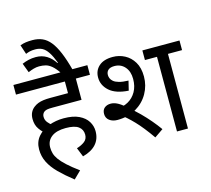

<svg xmlns="http://www.w3.org/2000/svg" viewBox="-138 -1061 1502 1369"><g transform="rotate(-15 613.0 -377.0)"><path d="M137 -229Q112 -247 90.5 -277.5Q69 -308 69 -352Q69 -380 79 -400Q89 -420 106 -433Q121 -445 139 -452Q157 -459 179.5 -462Q202 -465 229 -465H361V-551H0V-622H546V-551H442V-394H230Q199 -394 186 -391Q173 -388 164 -381Q157 -375 153 -366.5Q149 -358 149 -347Q149 -323 163.5 -305Q178 -287 197 -274ZM321 -69Q357 -80 380 -98Q403 -116 403 -148Q403 -186 374 -207.5Q345 -229 280 -229Q211 -229 174.5 -200.5Q138 -172 138 -124Q138 -101 144 -79.5Q150 -58 167 -34Q184 -10 216.5 20Q249 50 302 89L248 142Q187 94 144.5 51.5Q102 9 80 -35Q58 -79 58 -130Q58 -186 90.5 -224Q123 -262 174.5 -281Q226 -300 284 -300Q353 -300 396.5 -279Q440 -258 460.5 -224.5Q481 -191 481 -153Q481 -95 447 -57Q413 -19 348 -2Z M352 -615Q325 -655 302.5 -673.5Q280 -692 258.5 -697.5Q237 -703 211 -703Q191 -703 170 -697Q149 -691 129 -682L103 -751Q126 -761 151 -767Q176 -773 205 -773Q250 -773 285 -751.5Q320 -730 344 -692L348 -694Q328 -746 309 -774.5Q290 -803 268 -815Q246 -827 215 -827Q191 -827 175 -823Q159 -819 145 -813L122 -882Q143 -890 164 -893Q185 -896 213 -896Q254 -896 286 -882Q318 -868 344 -836Q370 -804 393 -749.5Q416 -695 437 -615Z M1122 -551V0H1041V-551H952V-622H1226V-551ZM653 -189Q618 -189 594.5 -206.5Q571 -224 571 -255Q571 -284 589 -299Q607 -314 635 -314Q656 -314 679 -303.5Q702 -293 743 -260L755 -246Q790 -219 824.5 -184.5Q859 -150 890 -113.5Q921 -77 945 -43L881 1Q820 -86 771.5 -136.5Q723 -187 680 -218L668 -267Q715 -268 753 -289Q791 -310 813.5 -349.5Q836 -389 836 -443Q836 -499 806.5 -532.5Q777 -566 730 -566Q699 -566 684 -552.5Q669 -539 669 -516Q669 -504 674 -491.5Q679 -479 692.5 -467.5Q706 -456 732.5 -448.5Q759 -441 801 -440L784 -370Q690 -376 643.5 -417.5Q597 -459 597 -517Q597 -568 632.5 -600Q668 -632 735 -632Q782 -632 823 -610.5Q864 -589 889.5 -546.5Q915 -504 915 -440Q915 -373 882.5 -315.5Q850 -258 791 -223.5Q732 -189 653 -189Z"/></g></svg>

Font: Noto Sans Ambassadori
Style: Regular
Weight: 400
Designer: Monotype Design Team
Foundry: Monotype Imaging Inc.
Version: Version 2.013